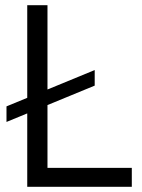

<svg xmlns="http://www.w3.org/2000/svg" viewBox="-20 -720 548 740"><path d="M5 -310 345 -450V-390L5 -250ZM85 -700H163V-73H488V0H85Z"/></svg>

Font: Uncut Sans Variable
Style: Regular
Weight: 400
Designer: Kasper Nordkvist
Foundry: UNCUT.wtf
Version: Version 1.303;Glyphs 3.1.2 (3151)